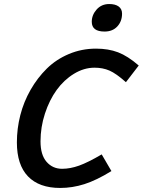

<svg xmlns="http://www.w3.org/2000/svg" viewBox="-20 -909 702 944"><path d="M494.1 -753.9Q431.2 -753.9 431.2 -801.8Q431.2 -835.4 455.1 -862.3Q479 -889.2 517.1 -889.2Q546.9 -889.2 563.5 -877Q580.1 -864.7 580.1 -841.8Q580.1 -804.2 556.9 -779.1Q533.7 -753.9 494.1 -753.9ZM275.9 15.1Q172.4 15.1 117.7 -41.7Q63 -98.6 63 -209Q63 -276.4 79.8 -342.5Q96.7 -408.7 130.4 -467.5Q164.1 -526.4 210.2 -571.8Q256.3 -617.2 319.1 -643.6Q381.8 -669.9 452.1 -669.9Q512.7 -669.9 560.3 -651.9Q607.9 -633.8 662.1 -586.9L599.1 -504.9Q550.8 -547.9 518.1 -562Q485.4 -576.2 444.8 -576.2Q392.6 -576.2 343.5 -546.1Q294.4 -516.1 258.5 -466.6Q222.7 -417 200.9 -350.3Q179.2 -283.7 179.2 -213.9Q179.2 -147.5 209 -113.3Q238.8 -79.1 285.2 -79.1Q325.2 -79.1 368.9 -94.7Q412.6 -110.4 480 -149.9L527.8 -67.9Q454.1 -22.5 395 -3.7Q335.9 15.1 275.9 15.1Z"/></svg>

Font: IntelOne Mono Medium
Style: Italic
Weight: 500
Italic angle: -16°
Designer: Fred Shallcrass
Foundry: Frere-Jones Type LLC
Version: Version 1.200;hotconv 1.1.0;makeotfexe 2.6.0;FJTRelease1.2